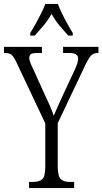

<svg xmlns="http://www.w3.org/2000/svg" viewBox="-25 -951 518 971"><path d="M122 0V-31H142Q174 -31 189 -45Q204 -59 204 -110V-327L59 -634Q45 -664 33.5 -673.5Q22 -683 1 -683H-5V-714H187V-683H162Q137 -683 130 -676Q123 -669 123 -659Q123 -649 128 -635Q133 -621 141 -606L197 -482Q212 -451 224.5 -422.5Q237 -394 247 -366Q262 -402 291 -465L353 -598Q362 -618 366 -631Q370 -644 370 -654Q370 -670 359 -676.5Q348 -683 323 -683H294V-714H473V-683H468Q449 -683 436.5 -671Q424 -659 406 -621L267 -328V-112Q267 -60 282 -45.5Q297 -31 328 -31H350V0ZM128 -784Q140 -803 154.5 -829Q169 -855 182.5 -882Q196 -909 204 -931H268Q280 -897 302.5 -855Q325 -813 343 -784V-771H320Q296 -798 274.5 -823.5Q253 -849 236 -881Q218 -849 196.5 -823.5Q175 -798 151 -771H128Z"/></svg>

Font: Noto Serif Tamil ExtraCondensed Light
Style: Regular
Weight: 300
Width: 2
Designer: Indian Type Foundry, Tom Grace, and the Monotype Design Team
Foundry: Monotype Imaging Inc.
Version: Version 2.004; ttfautohint (v1.8.4.7-5d5b)